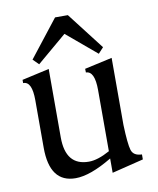

<svg xmlns="http://www.w3.org/2000/svg" viewBox="-82 -772 700 851"><g transform="rotate(-10 268.0 -346.5)"><path d="M356 14.6V-49.8Q256.8 9.8 190.9 9.8Q74.2 9.8 74.2 -147.9V-361.8Q74.2 -445.8 35.6 -445.8H34.2V-460.4L156.7 -487.8V-179.7Q156.7 -52.2 261.2 -52.2Q301.3 -52.2 356 -82.5V-357.9Q356 -443.4 316.4 -443.8L315.9 -460.4L439.9 -487.8V-186Q442.9 -99.6 451.4 -71.8Q460 -43.9 498 -43V-20.5ZM387.2 -515.6 252.4 -628.9 118.7 -515.6 93.3 -541 224.1 -708H281.7L410.6 -541Z"/></g></svg>

Font: Kelvinch
Style: Regular
Weight: 400
Designer: Paul James MIller
Foundry: High-Logic / Made with FontCreator
Version: Version 3.30 September 23, 2016